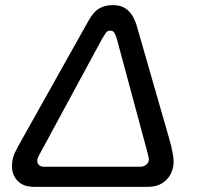

<svg xmlns="http://www.w3.org/2000/svg" viewBox="-20 -732 771 752"><path d="M116 0Q71 0 49 -23.5Q27 -47 27 -81Q27 -100 32 -117Q37 -134 51 -159L325 -648Q345 -685 368 -698.5Q391 -712 422 -712Q458 -712 480.5 -692Q503 -672 515 -633L645 -181Q647 -175 650.5 -160.5Q654 -146 657 -128.5Q660 -111 660 -97Q660 -75 649.5 -52.5Q639 -30 616 -15Q593 0 558 0ZM152 -79H529Q544 -79 553.5 -87.5Q563 -96 563 -108Q563 -112 561.5 -118.5Q560 -125 558 -133L437 -582Q432 -598 427 -605Q422 -612 411 -612Q401 -612 395.5 -604.5Q390 -597 381 -582L132 -122Q126 -112 126 -102Q126 -93 132.5 -86Q139 -79 152 -79Z"/></svg>

Font: MuseoModerno
Style: Italic
Weight: 400
Italic angle: -9°
Designer: Pablo Cosgaya, Héctor Gatti, Marcela Romero, and the Authors of The MuseoModerno Project.
Foundry: Omnibus-Type Team
Version: Version 1.003